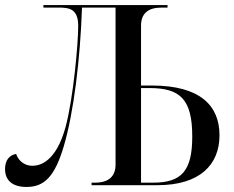

<svg xmlns="http://www.w3.org/2000/svg" viewBox="-20 -734 929 761"><path d="M85 7C155 7 197 -33 233 -155C272 -287 298 -498 305 -704H438V-82C438 -34 410 -10 356 -10H343V0H604C772 0 850 -81 850 -198C850 -314 775 -395 582 -395H539V-632C539 -680 566 -704 621 -704H644V-714H152V-704H210C254 -704 290 -700 290 -631C290 -562 271 -347 240 -231C202 -92 138 -77 109 -77C68 -77 49 -107 44 -124C17 -119 0 -99 0 -64C0 -21 27 7 85 7ZM587 -10H539V-385H572C693 -385 742 -342 742 -193C742 -57 700 -10 587 -10Z"/></svg>

Font: Noto Serif Display
Style: Regular
Weight: 400
Designer: Monotype Design Team
Foundry: Monotype Imaging Inc.
Version: Version 2.009